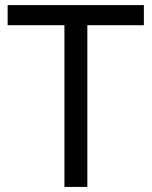

<svg xmlns="http://www.w3.org/2000/svg" viewBox="-20 -734 596 754"><path d="M323 0H233V-635H10V-714H545V-635H323Z"/></svg>

Font: Noto Sans Cypro Minoan
Style: Regular
Weight: 400
Designer: David Williams
Foundry: David Williams
Version: Version 1.503; ttfautohint (v1.8.4.7-5d5b)